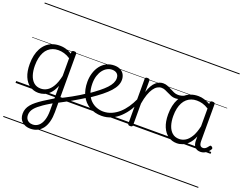

<svg xmlns="http://www.w3.org/2000/svg" viewBox="-180 -1240 2508 1988"><g transform="rotate(20 1074.5 -245.5)"><path d="M305 394Q249 394 213.5 362Q178 330 178 274Q178 245 187.5 220Q197 195 216 172Q235 149 262.5 127Q290 105 326 81Q344 70 362 58.5Q380 47 398 36Q416 25 434 14V-124Q410 -67 380.5 -36.5Q351 -6 319.5 5.5Q288 17 256 17Q202 17 160 -12Q118 -41 94.5 -97Q71 -153 71 -234Q71 -285 80.5 -328.5Q90 -372 109 -407Q128 -442 155.5 -467Q183 -492 219.5 -505.5Q256 -519 301 -519Q326 -519 347 -515Q368 -511 389.5 -502.5Q411 -494 434 -480V-496Q434 -506 440.5 -510.5Q447 -515 461 -515Q474 -515 480.5 -510.5Q487 -506 487 -496V146Q487 203 475 249.5Q463 296 439.5 328Q416 360 382.5 377Q349 394 305 394ZM312 345Q349 345 376.5 322Q404 299 419 255Q434 211 434 150V68Q419 77 403.5 86Q388 95 373.5 104.5Q359 114 344 124Q318 142 297.5 159Q277 176 263 193Q249 210 241.5 228.5Q234 247 234 269Q234 291 243 308Q252 325 269.5 335Q287 345 312 345ZM265 -33Q300 -33 332.5 -52Q365 -71 391.5 -115.5Q418 -160 434 -234V-429Q399 -452 366.5 -461Q334 -470 303 -470Q270 -470 242.5 -460Q215 -450 193.5 -431Q172 -412 157.5 -384Q143 -356 135 -319.5Q127 -283 127 -237Q127 -178 142 -132Q157 -86 187.5 -59.5Q218 -33 265 -33ZM0 365H622V375H0ZM0 -20H622V0H0ZM0 -505H622V-500H0ZM0 -885H622V-875H0Z M475 48Q469 51 463.5 46Q458 41 454.5 32.5Q451 24 452 15.5Q453 7 459 4Q495 -13 529.5 -31Q564 -49 599 -68Q634 -87 668.5 -108.5Q703 -130 738 -153Q745 -157 750.5 -153Q756 -149 759.5 -141Q763 -133 763.5 -125Q764 -117 758 -114Q721 -91 686.5 -70Q652 -49 618 -29.5Q584 -10 548.5 9Q513 28 475 48ZM622 365V375ZM622 -20V0ZM622 -505V-500ZM622 -885V-875Z M953 17Q875 17 816.5 -18Q758 -53 726.5 -116.5Q695 -180 695 -265Q695 -317 709.5 -363.5Q724 -410 751 -445Q778 -480 816.5 -499.5Q855 -519 902 -519Q944 -519 971.5 -503Q999 -487 1012 -461Q1025 -435 1025 -405Q1025 -372 1010.5 -340.5Q996 -309 966 -275.5Q936 -242 889.5 -204.5Q843 -167 778 -123L742 -152Q802 -194 845 -228Q888 -262 915.5 -291.5Q943 -321 956 -348Q969 -375 969 -401Q969 -435 949 -452.5Q929 -470 895 -470Q868 -470 842 -456.5Q816 -443 795.5 -417Q775 -391 762.5 -353Q750 -315 750 -267Q750 -203 768 -158Q786 -113 815.5 -85Q845 -57 881 -44Q917 -31 953 -31Q964 -31 969.5 -23.5Q975 -16 975 -7Q975 2 969.5 9.5Q964 17 953 17ZM622 365H1110V375H622ZM622 -20H1110V0H622ZM622 -505H1110V-500H622ZM622 -885H1110V-875H622Z M952 17Q944 17 939 10Q934 3 934 -6.5Q934 -16 939 -23.5Q944 -31 952 -31Q1001 -31 1044.5 -50Q1088 -69 1124.5 -101.5Q1161 -134 1191 -178Q1221 -222 1243 -271Q1248 -280 1256.5 -279Q1265 -278 1271.5 -271Q1278 -264 1274 -255Q1254 -204 1223 -155.5Q1192 -107 1151.5 -68Q1111 -29 1061 -6Q1011 17 952 17ZM1110 365V375ZM1110 -20V0ZM1110 -505V-500ZM1110 -885V-875Z M1267 15Q1254 15 1248 10.5Q1242 6 1242 -4V-496Q1242 -506 1248 -510.5Q1254 -515 1267 -515Q1281 -515 1287.5 -510.5Q1294 -506 1294 -496V-370Q1307 -412 1324 -441Q1341 -470 1360.5 -487Q1380 -504 1400 -511.5Q1420 -519 1440 -519Q1450 -519 1455.5 -511.5Q1461 -504 1461 -494Q1461 -484 1455.5 -476.5Q1450 -469 1439 -469Q1416 -469 1394 -456Q1372 -443 1353 -415.5Q1334 -388 1319 -345.5Q1304 -303 1294 -243V-4Q1294 6 1287.5 10.5Q1281 15 1267 15ZM1110 365H1514V375H1110ZM1110 -20H1514V0H1110ZM1110 -505H1514V-500H1110ZM1110 -885H1514V-875H1110Z M1608 -415Q1583 -415 1561.5 -423.5Q1540 -432 1519.5 -442.5Q1499 -453 1479.5 -461Q1460 -469 1439 -469Q1426 -469 1420.5 -476.5Q1415 -484 1415 -494Q1415 -504 1421 -511.5Q1427 -519 1439 -519Q1467 -519 1489.5 -509.5Q1512 -500 1533.5 -488.5Q1555 -477 1576.5 -467.5Q1598 -458 1623 -458Q1640 -458 1661.5 -463Q1683 -468 1705 -483Q1713 -488 1719.5 -484.5Q1726 -481 1729 -474Q1732 -467 1730.5 -459.5Q1729 -452 1722 -447Q1702 -437 1680.5 -430Q1659 -423 1640 -419Q1621 -415 1608 -415ZM1514 365V375ZM1514 -20V0ZM1514 -505V-500ZM1514 -885V-875Z M1781 17Q1727 17 1685.5 -12Q1644 -41 1620 -97Q1596 -153 1596 -234Q1596 -285 1605.5 -328.5Q1615 -372 1634 -407Q1653 -442 1681 -467Q1709 -492 1745.5 -505.5Q1782 -519 1827 -519Q1861 -519 1893 -509Q1925 -499 1959 -480V-496Q1959 -506 1965.5 -510.5Q1972 -515 1986 -515Q1999 -515 2005.5 -510.5Q2012 -506 2012 -496V-92Q2012 -71 2016 -57.5Q2020 -44 2029 -37Q2038 -30 2052 -30Q2063 -30 2072.5 -34.5Q2082 -39 2092 -49Q2102 -59 2112 -73Q2117 -80 2123.5 -79.5Q2130 -79 2137 -73Q2144 -68 2146 -61Q2148 -54 2144 -48Q2133 -28 2116.5 -13.5Q2100 1 2081.5 9Q2063 17 2043 17Q2023 17 2008 11.5Q1993 6 1982 -5.5Q1971 -17 1965.5 -34Q1960 -51 1959 -72Q1959 -84 1959 -97Q1959 -110 1959 -122Q1937 -69 1907 -38.5Q1877 -8 1845 4.5Q1813 17 1781 17ZM1652 -237Q1652 -178 1667 -132Q1682 -86 1712.5 -59.5Q1743 -33 1790 -33Q1825 -33 1857.5 -52.5Q1890 -72 1916.5 -116.5Q1943 -161 1959 -234V-430Q1923 -453 1891 -461.5Q1859 -470 1828 -470Q1795 -470 1768 -460Q1741 -450 1719.5 -431Q1698 -412 1683 -384Q1668 -356 1660 -319.5Q1652 -283 1652 -237ZM1514 365H2149V375H1514ZM1514 -20H2149V0H1514ZM1514 -505H2149V-500H1514ZM1514 -885H2149V-875H1514Z"/></g></svg>

Font: Playwrite GB J Guides
Style: Regular
Weight: 400
Designer: Veronika Burian, José Scaglione
Foundry: TypeTogether
Version: Version 1.003